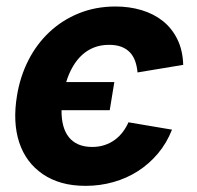

<svg xmlns="http://www.w3.org/2000/svg" viewBox="-20 -573 620 603"><path d="M33.4 -272.7Q43 -332 68.9 -383.2Q94.8 -434.3 134.8 -471.9Q174.7 -509.6 227.5 -531.1Q280.2 -552.6 343 -552.6Q386.4 -552.6 424.5 -541.2Q462.7 -529.8 491.3 -507.1Q519.9 -484.4 536.9 -449.9Q554 -415.5 555.4 -369.3L411.9 -345.5Q410.2 -365.1 404.5 -381Q398.8 -397 388.1 -408.4Q377.5 -419.7 361.3 -426Q345.2 -432.2 322.4 -432.2Q296.9 -432.2 275.7 -424Q254.6 -415.8 237.9 -400.6Q221.2 -385.3 208.6 -363.6Q196 -342 187.9 -315.3H339.1L324.6 -226.9H173.3Q172.9 -200.6 178.4 -179.3Q183.9 -158 195.7 -142.9Q207.4 -127.8 225.7 -119.7Q244 -111.5 269.5 -111.5Q290.8 -111.5 308.4 -117.4Q326 -123.2 340.2 -133.5Q354.4 -143.8 365.2 -158Q376.1 -172.2 383.5 -188.9L520.2 -165.8Q503.6 -123.6 475.9 -90.7Q448.2 -57.9 412.8 -35.3Q377.5 -12.8 335.8 -1.1Q294 10.7 249.3 10.7Q207.4 10.7 174.4 1.4Q141.3 -7.8 114.7 -25.9Q61.1 -62.5 40.3 -125.9Q19.5 -189.3 33.4 -272.7Z"/></svg>

Font: Inter P
Style: Bold Italic
Weight: 700
Italic angle: 9.39999°
Designer: Rasmus Andersson
Foundry: rsms
Version: Version 3.018;git-588b23468